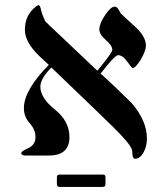

<svg xmlns="http://www.w3.org/2000/svg" viewBox="-20 -610 621 753"><path d="M556.2 -67.4Q556.2 -38.1 544.4 -15.1Q530.3 12.7 509.3 12.7Q501.5 12.7 500 -1.5Q497.6 -22 497.6 -22.9Q488.8 -48.3 423.8 -111.8Q398.4 -137.2 181.6 -345.2Q138.7 -302.2 138.2 -270.5Q138.2 -226.1 195.3 -180.4Q252.4 -134.8 252.4 -72.3Q252.4 0 171.4 0H80.1Q63.5 0 63.5 -10.3Q63.5 -16.6 91.3 -29.3Q119.1 -42 119.1 -72.3Q119.1 -101.6 96.4 -127Q73.7 -152.3 73.7 -185.5Q73.7 -256.8 171.4 -355.5Q157.2 -368.2 134.8 -389.6Q77.6 -444.3 77.6 -492.7Q77.6 -551.3 120.6 -584Q129.4 -590.3 131.8 -590.3Q138.2 -586.4 140.9 -571.3Q143.6 -556.2 157.2 -526.9Q161.1 -522 222.2 -464.8L361.8 -332.5Q420.4 -403.8 420.4 -414.1Q420.4 -431.6 395 -453.1Q369.6 -474.6 369.6 -495.1Q369.6 -516.6 391.8 -550.3Q414.1 -584 430.2 -584Q438 -584 443.6 -574.5Q449.2 -564.9 454.6 -556.2Q484.9 -528.3 515.6 -500Q552.2 -464.4 552.2 -431.6Q552.2 -410.2 532 -376.5Q511.7 -342.8 499 -342.8Q497.6 -342.8 479.2 -368.2Q460.9 -393.6 442.9 -393.6Q430.2 -393.6 374.5 -321.3Q416.5 -284.7 496.6 -205.6Q556.2 -135.7 556.2 -67.4ZM393.6 111.8Q393.6 123 383.8 123H213.4Q203.1 123 203.1 111.8V85Q203.1 74.7 213.4 74.7H383.8Q394 74.7 393.6 85Z"/></svg>

Font: Accordance
Style: Regular
Weight: 400
Version: Version 1.1 (build May 11, 2018) Miklal Software Solutions, 